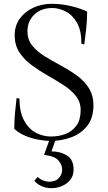

<svg xmlns="http://www.w3.org/2000/svg" viewBox="-20 -729 565 1007"><path d="M248 -13Q289 -13 324 -26.5Q359 -40 381 -70.5Q403 -101 403 -152Q403 -194 378 -225.5Q353 -257 313.5 -282.5Q274 -308 230 -333Q186 -358 146.5 -387Q107 -416 82 -454Q57 -492 57 -544Q57 -594 83.5 -631Q110 -668 154.5 -688.5Q199 -709 253 -709Q302 -709 352.5 -697Q403 -685 437 -668Q437 -621 432 -577Q427 -533 422 -496L407 -500Q407 -569 383.5 -610Q360 -651 324.5 -669Q289 -687 254 -687Q196 -687 160 -652.5Q124 -618 124 -565Q124 -521 149 -490Q174 -459 213.5 -434.5Q253 -410 297 -386.5Q341 -363 380.5 -335Q420 -307 445 -268.5Q470 -230 470 -176Q470 -110 437.5 -69Q405 -28 354 -9Q303 10 247 10Q216 10 180.5 3.5Q145 -3 112 -17Q79 -31 55 -53Q55 -100 59 -139Q63 -178 67 -215L82 -212Q82 -144 105 -99.5Q128 -55 166 -34Q204 -13 248 -13ZM211 83 241 0H273L250 65Q297 65 331.5 86.5Q366 108 366 161Q366 192 349 213.5Q332 235 305.5 246.5Q279 258 250 258Q224 258 200 248Q176 238 160 219L178 199Q191 212 207.5 218Q224 224 237 224Q272 224 289 204.5Q306 185 306 161Q306 135 286.5 112.5Q267 90 211 83Z"/></svg>

Font: Gilda Display
Style: Regular
Weight: 400
Designer: Eduardo Rodriguez Tunni
Foundry: Eduardo Rodriguez Tunni
Version: Version 1.002; ttfautohint (v1.8.4.7-5d5b);gftools[0.9.22]